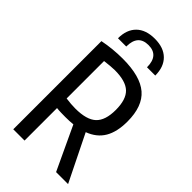

<svg xmlns="http://www.w3.org/2000/svg" viewBox="-290 -1050 1132 1132"><g transform="rotate(45 276.5 -484.0)"><path d="M300 -271Q270 -268 236 -268Q221 -268 200 -268.5Q179 -269 164 -271V0H70V-735Q110 -743 150.5 -747Q191 -751 232 -751Q379 -751 446.5 -693Q514 -635 514 -508Q514 -422 482.5 -368.5Q451 -315 384 -290L527 0H427ZM242 -345Q336 -345 376.5 -383Q417 -421 417 -508Q417 -595 377.5 -632.5Q338 -670 247 -670Q232 -670 210 -668Q188 -666 164 -663V-351Q185 -348 205 -346.5Q225 -345 242 -345ZM369 -816Q369 -915 283 -915Q196 -915 196 -816H127Q127 -888 167.5 -928Q208 -968 283 -968Q357 -968 397.5 -928Q438 -888 438 -816Z"/></g></svg>

Font: Encode Sans Compressed
Style: Medium
Weight: 500
Designer: Pablo Impallari, Andres Torresi
Foundry: Pablo Impallari, Andres Torresi
Version: Version 1.000; ttfautohint (v1.00) -l 8 -r 50 -G 200 -x 14 -